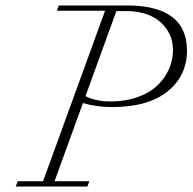

<svg xmlns="http://www.w3.org/2000/svg" viewBox="-20 -683 705 703"><path d="M37.6 0 44.9 -19.5H137.7L364.7 -643.6H188.5L195.3 -663.1H443.4Q664.6 -663.1 664.6 -497.6Q664.6 -405.8 593.8 -348.4Q522.9 -291 389.2 -291Q333 -291 283.7 -305.7L179.7 -19.5H307.1L299.8 0ZM438.5 -642.6H406.2L293 -331.1Q330.6 -311.5 383.8 -311.5Q438 -311.5 482.2 -326.9Q526.4 -342.3 554.7 -368.7Q583 -395 598.1 -428.7Q613.3 -462.4 613.3 -500Q613.3 -560.5 567.9 -601.6Q522.5 -642.6 438.5 -642.6Z"/></svg>

Font: Elstob ExtraLight
Style: Italic
Weight: 200
Italic angle: -20°
Designer: Peter S. Baker
Version: Version 1.015